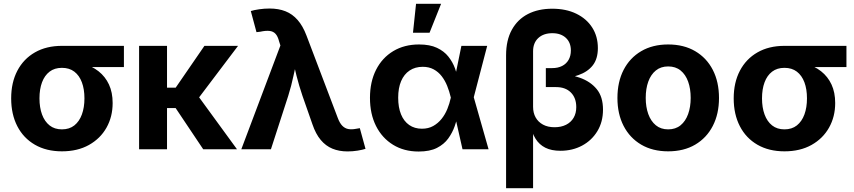

<svg xmlns="http://www.w3.org/2000/svg" viewBox="-20 -783 4478 1007"><path d="M304.7 10.7Q223.1 10.7 163.1 -23.9Q103 -58.6 70.8 -121.1Q38.6 -183.6 38.6 -267.1Q38.6 -350.1 71 -412.1Q103.5 -474.1 163.3 -508.3Q223.1 -542.5 304.7 -542.5H629.9V-431.2H394.5L304.7 -427.2Q266.1 -427.2 240 -407.2Q213.9 -387.2 200.4 -351.3Q187 -315.4 187 -267.1Q187 -219.2 200.4 -182.6Q213.9 -146 240 -125.2Q266.1 -104.5 304.7 -104.5Q343.8 -104.5 369.9 -125.2Q396 -146 409.4 -182.6Q422.9 -219.2 422.9 -267.1Q422.9 -315.4 409.4 -351.3Q396 -387.2 369.9 -407.2Q343.8 -427.2 304.7 -427.2V-464.4Q363.8 -464.4 412.6 -450.7Q461.4 -437 496.8 -409.2Q532.2 -381.3 551.5 -339.8Q570.8 -298.3 570.8 -242.7Q570.8 -170.9 538.6 -113.5Q506.3 -56.2 446.5 -22.7Q386.7 10.7 304.7 10.7Z M856 -542.5V0H709.5V-542.5ZM1228.5 -542.5 981.9 -216.3H819.3L818.4 -323.2H901.4L1052.2 -542.5ZM1045.9 0 897.5 -221.7 1008.8 -293.9 1223.1 0Z M1245.6 0 1450.7 -544.4 1443.8 -565.9Q1437 -592.8 1425 -605.7Q1413.1 -618.7 1393.6 -620.8Q1374 -623 1345.2 -616.7L1325.2 -614.3L1295.4 -725.1Q1312.5 -730.5 1339.6 -734.4Q1366.7 -738.3 1394 -738.3Q1440.9 -738.3 1477.3 -723.9Q1513.7 -709.5 1541 -678.2Q1568.4 -647 1587.4 -596.7L1751.5 -164.6Q1761.7 -137.2 1775.4 -123.3Q1789.1 -109.4 1806.9 -106.2Q1824.7 -103 1847.2 -107.4L1867.2 -110.8L1897 -2.4Q1880.9 2.9 1855.2 7.1Q1829.6 11.2 1802.7 11.2Q1758.8 11.2 1723.6 -3.2Q1688.5 -17.6 1662.1 -49.1Q1635.7 -80.6 1618.7 -130.9L1566.4 -280.3Q1548.3 -333.5 1535.2 -385.5Q1522 -437.5 1508.8 -495.6H1543.5Q1530.3 -438.5 1519.3 -385.7Q1508.3 -333 1491.7 -280.3L1400.9 0Z M2175.8 11.7Q2099.1 11.7 2041.5 -23.7Q1983.9 -59.1 1952.1 -122.3Q1920.4 -185.5 1920.4 -269.5Q1920.4 -354 1952.4 -417Q1984.4 -480 2042.5 -514.9Q2100.6 -549.8 2177.7 -549.8Q2234.4 -549.8 2271.7 -532.2Q2309.1 -514.6 2331.5 -486.3Q2354 -458 2366.2 -424.8Q2378.4 -391.6 2384.3 -360.4H2429.7L2464.4 -274.4L2542.5 0H2405.8L2344.2 -272.5Q2336.9 -303.7 2325.4 -332.3Q2314 -360.8 2296.6 -383.3Q2279.3 -405.8 2254.6 -419.2Q2230 -432.6 2197.3 -432.6Q2157.2 -432.6 2128.2 -413.1Q2099.1 -393.6 2083.7 -357.4Q2068.4 -321.3 2068.4 -270.5Q2068.4 -219.7 2083.3 -183.3Q2098.1 -147 2126.2 -127.4Q2154.3 -107.9 2192.9 -107.9Q2226.6 -107.9 2252 -122.1Q2277.3 -136.2 2295.9 -159.4Q2314.5 -182.6 2326.2 -211.4Q2337.9 -240.2 2344.2 -269.5L2399.9 -542.5H2535.2L2463.9 -269.5L2429.2 -187.5H2383.8Q2377 -156.2 2365 -121.8Q2353 -87.4 2331.1 -56.9Q2309.1 -26.4 2271.7 -7.3Q2234.4 11.7 2175.8 11.7ZM2146 -611.3 2162.1 -763.2H2293.5L2232.9 -611.3Z M2634.3 204.1V-492.7Q2634.3 -572.3 2664.6 -627Q2694.8 -681.6 2749 -709.5Q2803.2 -737.3 2876.5 -737.3Q2948.7 -737.3 3002.4 -711.2Q3056.2 -685.1 3085.9 -638.7Q3115.7 -592.3 3115.7 -530.8Q3115.7 -474.6 3089.1 -440.4Q3062.5 -406.2 3013.2 -388.9Q2963.9 -371.6 2896.5 -365.2V-400.9Q2964.8 -395 3020.5 -375.5Q3076.2 -356 3109.4 -315.9Q3142.6 -275.9 3142.6 -208Q3142.6 -143.6 3113 -95Q3083.5 -46.4 3033 -19.3Q2982.4 7.8 2919.4 7.8Q2872.1 7.8 2840.1 -8.3Q2808.1 -24.4 2788.8 -55.4Q2769.5 -86.4 2760.7 -130.9L2775.9 -131.8V204.1ZM2888.7 -115.7Q2923.3 -115.7 2949 -128.7Q2974.6 -141.6 2988.5 -165.3Q3002.4 -189 3002.4 -221.2Q3002.4 -269.5 2974.1 -297.9Q2945.8 -326.2 2897 -326.2H2842.8V-425.8H2876Q2906.2 -425.8 2928.2 -437Q2950.2 -448.2 2962.2 -469.2Q2974.1 -490.2 2974.1 -518.1Q2974.1 -560.1 2947.8 -584.5Q2921.4 -608.9 2877 -608.9Q2830.6 -608.9 2803.2 -583.5Q2775.9 -558.1 2775.9 -514.2V-222.7Q2775.9 -190.9 2789.3 -167Q2802.7 -143.1 2827.9 -129.4Q2853 -115.7 2888.7 -115.7Z M3484.4 10.7Q3402.8 10.7 3343 -24.4Q3283.2 -59.6 3250.7 -122.6Q3218.3 -185.5 3218.3 -269Q3218.3 -353.5 3250.7 -416.5Q3283.2 -479.5 3343 -514.6Q3402.8 -549.8 3484.4 -549.8Q3566.4 -549.8 3626.2 -514.6Q3686 -479.5 3718.5 -416.5Q3751 -353.5 3751 -269Q3751 -185.5 3718.5 -122.6Q3686 -59.6 3626.2 -24.4Q3566.4 10.7 3484.4 10.7ZM3484.4 -104.5Q3523.4 -104.5 3549.6 -126Q3575.7 -147.5 3589.1 -184.8Q3602.5 -222.2 3602.5 -269.5Q3602.5 -317.9 3589.1 -355Q3575.7 -392.1 3549.6 -413.3Q3523.4 -434.6 3484.4 -434.6Q3445.8 -434.6 3419.7 -413.3Q3393.6 -392.1 3380.1 -355Q3366.7 -317.9 3366.7 -269.5Q3366.7 -222.2 3380.1 -184.8Q3393.6 -147.5 3419.7 -126Q3445.8 -104.5 3484.4 -104.5Z M4094.2 10.7Q4012.7 10.7 3952.6 -23.9Q3892.6 -58.6 3860.4 -121.1Q3828.1 -183.6 3828.1 -267.1Q3828.1 -350.1 3860.6 -412.1Q3893.1 -474.1 3952.9 -508.3Q4012.7 -542.5 4094.2 -542.5H4419.4V-431.2H4184.1L4094.2 -427.2Q4055.7 -427.2 4029.5 -407.2Q4003.4 -387.2 3990 -351.3Q3976.6 -315.4 3976.6 -267.1Q3976.6 -219.2 3990 -182.6Q4003.4 -146 4029.5 -125.2Q4055.7 -104.5 4094.2 -104.5Q4133.3 -104.5 4159.4 -125.2Q4185.5 -146 4199 -182.6Q4212.4 -219.2 4212.4 -267.1Q4212.4 -315.4 4199 -351.3Q4185.5 -387.2 4159.4 -407.2Q4133.3 -427.2 4094.2 -427.2V-464.4Q4153.3 -464.4 4202.1 -450.7Q4251 -437 4286.4 -409.2Q4321.8 -381.3 4341.1 -339.8Q4360.4 -298.3 4360.4 -242.7Q4360.4 -170.9 4328.1 -113.5Q4295.9 -56.2 4236.1 -22.7Q4176.3 10.7 4094.2 10.7Z"/></svg>

Font: Inter 16pt
Style: Bold
Weight: 700
Version: Version 4.001;git-66647c0bb